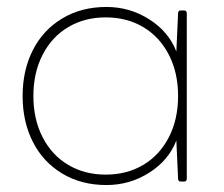

<svg xmlns="http://www.w3.org/2000/svg" viewBox="-20 -522 645 552"><path d="M45 -246Q45 -320 74.5 -378Q104 -436 159 -469Q214 -502 286 -502Q353 -502 409 -466.5Q465 -431 487 -374L492 -484Q492 -492 500 -492H509Q517 -492 517 -484V-8Q517 0 509 0H500Q492 0 492 -8L487 -118Q465 -61 409 -25.5Q353 10 286 10Q214 10 159 -23Q104 -56 74.5 -114Q45 -172 45 -246ZM492 -246Q492 -313 465.5 -364.5Q439 -416 392 -444Q345 -472 284 -472Q223 -472 176 -444Q129 -416 102.5 -364.5Q76 -313 76 -246Q76 -179 102.5 -127.5Q129 -76 176 -48Q223 -20 284 -20Q345 -20 392 -48Q439 -76 465.5 -127.5Q492 -179 492 -246Z"/></svg>

Font: LINE Seed Sans TH App Thin
Style: Regular
Weight: 250
Designer: Dalton Maag Ltd | Thai characters by Cadson Demak Co.,Ltd.
Foundry: Dalton Maag Ltd
Version: Version 1.003